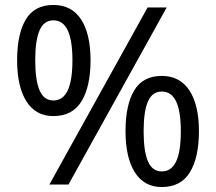

<svg xmlns="http://www.w3.org/2000/svg" viewBox="-20 -744 871 774"><path d="M195 -724Q269 -724 307 -665.5Q345 -607 345 -501Q345 -395 308.5 -335.5Q272 -276 195 -276Q124 -276 86.5 -335.5Q49 -395 49 -501Q49 -607 84 -665.5Q119 -724 195 -724ZM195 -662Q157 -662 139.5 -621.5Q122 -581 122 -501Q122 -421 139.5 -380Q157 -339 195 -339Q234 -339 253 -379.5Q272 -420 272 -501Q272 -581 253 -621.5Q234 -662 195 -662ZM652 -714 256 0H179L575 -714ZM632 -438Q705 -438 743.5 -379.5Q782 -321 782 -215Q782 -109 745.5 -49.5Q709 10 632 10Q561 10 523.5 -49.5Q486 -109 486 -215Q486 -321 521 -379.5Q556 -438 632 -438ZM632 -375Q594 -375 576.5 -335Q559 -295 559 -215Q559 -134 576.5 -93.5Q594 -53 632 -53Q671 -53 690 -93Q709 -133 709 -215Q709 -295 690 -335Q671 -375 632 -375Z"/></svg>

Font: guzrati25
Style: Book
Weight: 400
Designer: Jelle Bosma - Monotype Design Team, Universal Thirst
Foundry: Monotype Imaging Inc.
Version: Version 2.106